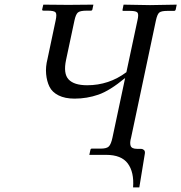

<svg xmlns="http://www.w3.org/2000/svg" viewBox="-20 -666 781 827"><path d="M544.9 -74.2Q538.1 -50.8 542.7 -37.8Q547.4 -24.9 570.3 -24.9H587.4Q594.2 -24.9 599.9 -20Q605.5 -15.1 604 -4.9L580.1 141.1H553.2Q558.1 75.7 530.5 38.3Q502.9 1 437 1H364.7L369.6 -21Q370.6 -25.9 375.5 -25.9H414.6Q439.9 -25.9 449.2 -35.6Q458.5 -45.4 464.4 -73.2L519 -330.1Q453.1 -275.4 403.8 -258.3Q354.5 -241.2 301.3 -241.2Q259.8 -241.2 232.2 -255.1Q204.6 -269 193.1 -292.5Q181.6 -315.9 178.7 -346.9Q175.8 -377.9 184.6 -412.1L219.7 -578.1Q225.6 -605 219.5 -612.5Q213.4 -620.1 184.6 -620.1H168Q164.6 -620.1 162.8 -621.3Q161.1 -622.6 161.6 -625L166.5 -646L273.9 -645L382.3 -646L377.9 -625Q377 -620.1 370.6 -620.1H354Q324.2 -620.1 315.2 -611.8Q306.2 -603.5 300.8 -578.1L264.6 -408.2Q252 -349.1 275.4 -324Q298.8 -298.8 355.5 -298.8Q449.2 -298.8 524.4 -355L571.8 -577.1Q578.1 -603.5 572.5 -611.3Q566.9 -619.1 540.5 -619.1H510.7Q506.8 -619.1 507.8 -624L512.2 -646L626 -644L741.2 -646L736.8 -625Q735.4 -619.1 729.5 -619.1H700.7Q674.8 -619.1 666 -611.8Q657.2 -604.5 651.4 -577.1Z"/></svg>

Font: Linux Biolinum
Style: Italic
Weight: 400
Italic angle: -12°
Designer: Philipp H. Poll
Foundry: Philipp H. Poll
Version: Version 1.1.3 ; ttfautohint (v0.9)